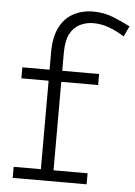

<svg xmlns="http://www.w3.org/2000/svg" viewBox="-53 -774 575 815"><g transform="rotate(5 235.0 -366.5)"><path d="M148 -12V-545Q148 -610 169 -651.5Q190 -693 227.5 -713Q265 -733 312 -733Q357 -733 396 -717.5Q435 -702 470 -684L449 -639Q418 -659 384.5 -671.5Q351 -684 316 -684Q286 -684 259.5 -671Q233 -658 217.5 -628.5Q202 -599 202 -548V-12ZM32 0V-47H347V0ZM32 -424V-471H359V-424Z"/></g></svg>

Font: BioRhyme ExtraBold Light
Style: Regular
Weight: 300
Version: Version 1.600;gftools[0.9.33]